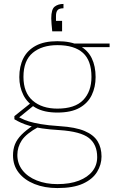

<svg xmlns="http://www.w3.org/2000/svg" viewBox="-20 -722 638 974"><path d="M271 232Q206 232 155 211.5Q104 191 75 154Q46 117 46 66Q46 35 56 10Q66 -15 89 -38.5Q112 -62 153 -89L175 -78Q113 -44 90.5 -10Q68 24 68 64Q68 108 94 141.5Q120 175 166.5 193.5Q213 212 271 212Q335 212 380 194.5Q425 177 449 146.5Q473 116 473 75Q473 11 431 -22Q389 -55 282 -62Q231 -65 194 -70.5Q157 -76 131 -83.5Q105 -91 86.5 -99.5Q68 -108 53 -117V-133L137 -200L159 -193L68 -119L62 -133Q76 -128 90 -120.5Q104 -113 126.5 -106Q149 -99 186 -92.5Q223 -86 283 -82Q363 -77 409 -57.5Q455 -38 475 -5.5Q495 27 495 72Q495 113 472.5 150Q450 187 401 209.5Q352 232 271 232ZM271 -151Q204 -151 161.5 -175Q119 -199 98.5 -240Q78 -281 78 -331Q78 -386 98.5 -426.5Q119 -467 161.5 -490Q204 -513 271 -513Q341 -513 383.5 -490Q426 -467 445.5 -426.5Q465 -386 465 -331Q465 -281 445.5 -240Q426 -199 383.5 -175Q341 -151 271 -151ZM271 -171Q360 -171 402 -214.5Q444 -258 444 -332Q444 -415 400.5 -454Q357 -493 271 -493Q193 -493 146 -454Q99 -415 99 -332Q99 -252 146 -211.5Q193 -171 271 -171ZM365 -483 356 -501H536V-483ZM302 -702V-680Q280 -680 272 -670.5Q264 -661 264 -641V-616H295V-563H245Q243 -585 241.5 -600Q240 -615 240 -629Q240 -675 257.5 -688.5Q275 -702 302 -702Z"/></svg>

Font: DM Sans 17pt Thin
Style: Regular
Weight: 250
Version: Version 4.004;gftools[0.9.30]